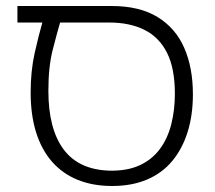

<svg xmlns="http://www.w3.org/2000/svg" viewBox="-20 -608 714 639"><path d="M353 11Q289 11 238.5 -9.5Q188 -30 153 -70Q118 -110 100 -168Q82 -226 82 -300Q82 -372 95.5 -432Q109 -492 121 -533H38V-588H352Q444 -588 504 -551.5Q564 -515 593 -449Q622 -383 622 -294Q622 -225 604.5 -169Q587 -113 553.5 -72.5Q520 -32 469.5 -10.5Q419 11 353 11ZM345 -40Q404 -39 445 -58Q486 -77 512 -112Q538 -147 550 -194.5Q562 -242 562 -296Q562 -380 536 -432Q510 -484 461 -508.5Q412 -533 344 -533H180Q170 -499 155.5 -442.5Q141 -386 141 -306Q141 -179 191.5 -111Q242 -43 345 -40Z"/></svg>

Font: Noto Sans Hebrew Light
Style: Regular
Weight: 300
Designer: Monotype Design Team
Foundry: Monotype Imaging Inc.
Version: Version 2.003